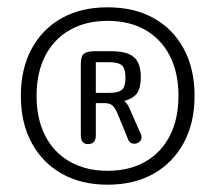

<svg xmlns="http://www.w3.org/2000/svg" viewBox="-20 -736 589 525"><path d="M320 -460Q345 -467 355 -481.5Q365 -496 365 -525Q365 -563 346.5 -579.5Q328 -596 284 -596H239Q219 -596 210 -589.5Q201 -583 201 -561V-366Q201 -342 221 -342Q242 -342 242 -366V-454H266Q280 -454 287.5 -447.5Q295 -441 302 -424L329 -358Q334 -343 347 -343Q355 -343 361 -348Q367 -353 367 -360Q367 -367 363 -374L340 -426Q333 -443 330 -448Q327 -453 320 -460ZM242 -482V-566H278Q304 -566 313.5 -557Q323 -548 323 -524Q323 -499 313.5 -490.5Q304 -482 278 -482ZM274 -716Q202 -716 149 -686.5Q96 -657 66.5 -602.5Q37 -548 37 -474Q37 -400 66.5 -345.5Q96 -291 149 -261Q202 -231 274 -231Q347 -231 400 -261Q453 -291 482.5 -345.5Q512 -400 512 -474Q512 -548 482.5 -602.5Q453 -657 400 -686.5Q347 -716 274 -716ZM274 -679Q334 -679 377.5 -654Q421 -629 444.5 -583Q468 -537 468 -474Q468 -411 444.5 -365Q421 -319 377.5 -294Q334 -269 274 -269Q215 -269 171 -294Q127 -319 103.5 -365Q80 -411 80 -474Q80 -537 103.5 -583Q127 -629 171 -654Q215 -679 274 -679Z"/></svg>

Font: Beiruti
Style: Regular
Weight: 400
Version: Version 1.00